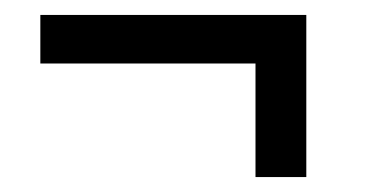

<svg xmlns="http://www.w3.org/2000/svg" viewBox="-20 -293 495 257"><path d="M34 -273H390V-56H322V-208H34Z"/></svg>

Font: Rasa Medium
Style: Regular
Weight: 500
Designer: Anna Giedrys (Yrsa+Rasa design), David Brezina (Yrsa art-direction, Rasa art-direction, design)
Foundry: Rosetta Type Foundry
Version: Version 2.004